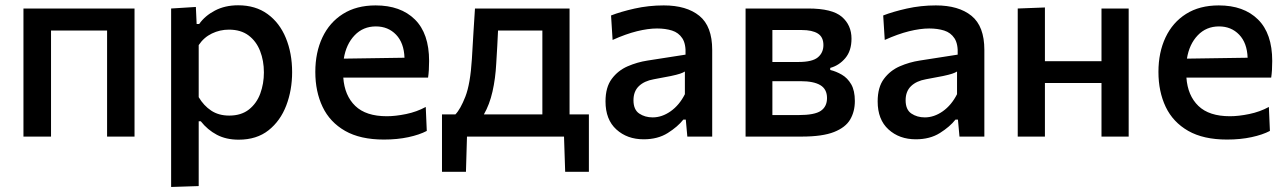

<svg xmlns="http://www.w3.org/2000/svg" viewBox="-20 -530 4998 745"><path d="M71 0V-497H502V0H395.5V-411.5H178V0Z M644 195.5V-497L740 -503L743 -437H753Q775 -468.5 814 -489Q853 -509.5 904 -509.5Q971.5 -509.5 1018.2 -475.5Q1065 -441.5 1089.2 -382.5Q1113.5 -323.5 1113.5 -250Q1113.5 -180.5 1090.8 -120.8Q1068 -61 1022 -24.5Q976 12 906 12Q857.5 12 821.5 -7Q785.5 -26 759 -59.5H751V192ZM869.5 -81.5Q916 -81.5 946 -105.2Q976 -129 990 -167.2Q1004 -205.5 1004 -249Q1004 -294.5 989.2 -332.2Q974.5 -370 944.5 -392.5Q914.5 -415 868 -415Q833.5 -415 802.2 -400Q771 -385 751 -355V-153Q770.5 -120 799.5 -100.8Q828.5 -81.5 869.5 -81.5Z M1469.5 11.5Q1378 11.5 1319 -22.2Q1260 -56 1231.8 -115.2Q1203.5 -174.5 1203.5 -251Q1203.5 -326.5 1231 -384.8Q1258.5 -443 1310.8 -476Q1363 -509 1437.5 -509Q1534.5 -509 1589.8 -454.5Q1645 -400 1645 -293.5Q1645 -255.5 1641 -229H1312Q1317 -159 1358.5 -119Q1400 -79 1481 -79Q1514.5 -79 1555.8 -87.5Q1597 -96 1632 -115L1636 -22Q1607.5 -7 1564.8 2.2Q1522 11.5 1469.5 11.5ZM1438.5 -427.5Q1389 -427.5 1356 -393Q1323 -358.5 1314 -302.5L1549.5 -306Q1547.5 -363.5 1516.8 -395.5Q1486 -427.5 1438.5 -427.5Z M1695 136.5V-86H1747Q1766.5 -106 1785.8 -155.2Q1805 -204.5 1811 -301Q1814.5 -360 1817.2 -406Q1820 -452 1823 -497H2190V-86H2265V136.5H2173L2168.5 0H1792L1788 136.5ZM1905.5 -283.5Q1902.5 -225.5 1891 -174.8Q1879.5 -124 1857.5 -86H2084.5V-411.5H1912.5Q1911 -382 1909.5 -351Q1907.5 -320 1905.5 -283.5Z M2477.5 10.5Q2413.5 10.5 2371.5 -27.8Q2329.5 -66 2329.5 -136.5Q2329.5 -191.5 2353.8 -224Q2378 -256.5 2415.5 -272.8Q2453 -289 2492.5 -295L2640 -318Q2642 -359.5 2627.5 -381.5Q2613 -403.5 2587.5 -411.5Q2562 -419.5 2529.5 -419.5Q2495 -419.5 2451.5 -408.8Q2408 -398 2357 -375L2351 -470Q2388 -484.5 2442.5 -496.8Q2497 -509 2555.5 -509Q2644 -509 2693.8 -468.5Q2743.5 -428 2743.5 -336.5V0H2647L2641 -66H2631.5Q2610 -38.5 2571.2 -14Q2532.5 10.5 2477.5 10.5ZM2512.5 -74.5Q2548.5 -74.5 2582.2 -98.2Q2616 -122 2637.5 -164.5V-252.5Q2630.5 -248 2618.5 -244Q2606.5 -240 2583 -235Q2559.5 -230 2517 -222.5Q2480 -216 2459 -195.8Q2438 -175.5 2438 -141Q2438 -104.5 2460.2 -89.5Q2482.5 -74.5 2512.5 -74.5Z M2873 0V-497H3116Q3209 -497 3246.5 -464.8Q3284 -432.5 3284 -380Q3284 -333 3260 -304.5Q3236 -276 3201.5 -266.5V-258.5Q3224.5 -253 3246.5 -240.2Q3268.5 -227.5 3282.8 -203Q3297 -178.5 3297 -138Q3297 -97.5 3279 -66.5Q3261 -35.5 3216.2 -17.8Q3171.5 0 3090 0ZM3091 -413.5H2977V-289.5H3078Q3132 -289.5 3153.5 -307.5Q3175 -325.5 3175 -355Q3175 -386.5 3153.2 -400Q3131.5 -413.5 3091 -413.5ZM2977 -83.5H3078.5Q3141 -83.5 3165 -100Q3189 -116.5 3189 -149.5Q3189 -184 3163.2 -199.5Q3137.5 -215 3086.5 -215H2977Z M3533.5 10.5Q3469.5 10.5 3427.5 -27.8Q3385.5 -66 3385.5 -136.5Q3385.5 -191.5 3409.8 -224Q3434 -256.5 3471.5 -272.8Q3509 -289 3548.5 -295L3696 -318Q3698 -359.5 3683.5 -381.5Q3669 -403.5 3643.5 -411.5Q3618 -419.5 3585.5 -419.5Q3551 -419.5 3507.5 -408.8Q3464 -398 3413 -375L3407 -470Q3444 -484.5 3498.5 -496.8Q3553 -509 3611.5 -509Q3700 -509 3749.8 -468.5Q3799.5 -428 3799.5 -336.5V0H3703L3697 -66H3687.5Q3666 -38.5 3627.2 -14Q3588.5 10.5 3533.5 10.5ZM3568.5 -74.5Q3604.5 -74.5 3638.2 -98.2Q3672 -122 3693.5 -164.5V-252.5Q3686.5 -248 3674.5 -244Q3662.5 -240 3639 -235Q3615.5 -230 3573 -222.5Q3536 -216 3515 -195.8Q3494 -175.5 3494 -141Q3494 -104.5 3516.2 -89.5Q3538.5 -74.5 3568.5 -74.5Z M3929 0V-497L4034.5 -501V-292.5H4254V-497H4359.5V0H4254V-208H4034.5V0Z M4741 11.5Q4649.5 11.5 4590.5 -22.2Q4531.5 -56 4503.2 -115.2Q4475 -174.5 4475 -251Q4475 -326.5 4502.5 -384.8Q4530 -443 4582.2 -476Q4634.5 -509 4709 -509Q4806 -509 4861.2 -454.5Q4916.5 -400 4916.5 -293.5Q4916.5 -255.5 4912.5 -229H4583.5Q4588.5 -159 4630 -119Q4671.5 -79 4752.5 -79Q4786 -79 4827.2 -87.5Q4868.5 -96 4903.5 -115L4907.5 -22Q4879 -7 4836.2 2.2Q4793.5 11.5 4741 11.5ZM4710 -427.5Q4660.5 -427.5 4627.5 -393Q4594.5 -358.5 4585.5 -302.5L4821 -306Q4819 -363.5 4788.2 -395.5Q4757.5 -427.5 4710 -427.5Z"/></svg>

Font: Heraclito Medium
Style: Regular
Weight: 500
Designer: Kostas Bartsokas (font) & Cristiano Sobral (main changes)
Foundry: Kostas Bartsokas (font) & Cristiano Sobral (main changes)
Version: Version 1.00;July 8, 2020;FontCreator 13.0.0.2655 64-bit